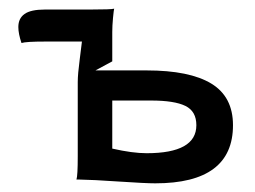

<svg xmlns="http://www.w3.org/2000/svg" viewBox="-20 -422 590 445"><path d="M240.2 -77.6Q287.1 -66.9 319.8 -66.9Q435.1 -66.9 435.1 -131.8Q435.1 -164.1 409.7 -176.5Q384.3 -189 330.1 -189H240.2ZM160.2 -60.1V-231.9Q160.2 -250 164.8 -284.7Q169.4 -319.3 169.9 -325.7H85Q40 -325.7 29.8 -322.3Q22.5 -343.8 22.5 -359.4Q22.5 -379.4 36.9 -389.6Q51.3 -399.9 84.5 -399.9H189.5Q238.8 -399.9 244.6 -401.9Q243.7 -398.9 241.9 -380.4Q240.2 -361.8 240.2 -348.1V-279.8L201.2 -258.8H319.8Q419.4 -258.8 469.7 -228.3Q520 -197.8 520 -131.8Q520 2.9 339.8 2.9Q317.4 2.9 256.1 -1.2Q194.8 -5.4 162.6 -5.9H157.2Q160.2 -14.6 160.2 -60.1Z"/></svg>

Font: Nikodecs
Style: Medium
Weight: 500
Version: Version 0.29